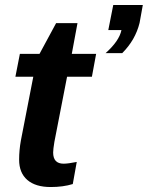

<svg xmlns="http://www.w3.org/2000/svg" viewBox="-20 -745 595 773"><path d="M184 8Q123 8 90 -20.5Q57 -49 57 -102Q57 -140 64 -179L114 -436H42L60 -528H139L206 -652H292L269 -528H367L350 -436H250L199 -174Q194 -144 194 -131Q194 -86 236 -86Q254 -86 289 -93L273 -4Q234 8 184 8ZM472 -531H405Q460 -580 469 -624H416L436 -725H555L542 -653Q525 -584 472 -531Z"/></svg>

Font: Libra Sans
Style: Bold Italic
Weight: 700
Italic angle: -12°
Foundry: Context Ltd
Version: Version 1.002